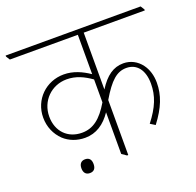

<svg xmlns="http://www.w3.org/2000/svg" viewBox="-138 -744 908 889"><g transform="rotate(-20 316.5 -299.5)"><path d="M195 -138C249 -138 292 -167 325 -216V-11L348 5H354V-266C402 -347 436 -377 483 -377C535 -377 566 -336 566 -270C566 -210 546 -160 497 -97L521 -82C572 -149 593 -204 593 -265C593 -301 583 -333 565 -357C544 -385 513 -402 477 -402C428 -402 390 -375 354 -318V-598H655V-603L643 -622H-22V-617L-10 -598H325V-404C288 -429 247 -448 200 -448C113 -448 43 -381 43 -292C43 -246 61 -206 91 -177C118 -152 154 -138 195 -138ZM71 -287C71 -364 130 -422 205 -422C251 -422 288 -404 325 -378V-265C284 -196 244 -165 189 -165C119 -165 71 -214 71 -287ZM159 23C179 23 189 11 189 -11C189 -33 179 -45 159 -45C140 -45 129 -33 129 -11C129 11 140 23 159 23Z"/></g></svg>

Font: Noto Serif Devanagari SemiCondensed Thin
Style: Regular
Weight: 100
Width: 4
Designer: Universal Thirst, Indian Type Foundry and the Monotype Design Team
Foundry: Monotype Imaging Inc.
Version: Version 2.004